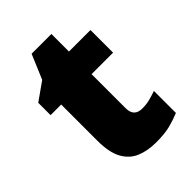

<svg xmlns="http://www.w3.org/2000/svg" viewBox="-199 -756 858 858"><g transform="rotate(-45 230.0 -327.0)"><path d="M337 -141Q363 -141 384.5 -146.5Q406 -152 429 -160V-21Q398 -8 363 1Q328 10 274 10Q220 10 179.5 -7Q139 -24 116 -65.5Q93 -107 93 -182V-410H26V-488L111 -548L160 -664H285V-553H421V-410H285V-195Q285 -141 337 -141Z"/></g></svg>

Font: Noto Sans Syriac Western Black
Style: Regular
Weight: 900
Designer: Patrick Giasson and the Monotype Design Team
Foundry: Monotype Imaging Inc.
Version: Version 3.000; ttfautohint (v1.8.4.7-5d5b)